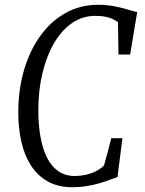

<svg xmlns="http://www.w3.org/2000/svg" viewBox="-20 -771 602 799"><path d="M281 8Q221.5 8 178.8 -16Q136 -40 108.8 -82.5Q81.5 -125 68.8 -181.5Q56 -238 56 -302.5Q56 -398 80 -479.5Q104 -561 148 -622Q192 -683 252.8 -717Q313.5 -751 387.5 -751Q426 -751 457.8 -744.5Q489.5 -738 513.2 -730.8Q537 -723.5 551 -721L521.5 -544H473L471 -678.5Q462.5 -685 450.2 -691.2Q438 -697.5 420.2 -701.2Q402.5 -705 376.5 -705Q323.5 -705 279.8 -675Q236 -645 204.8 -591Q173.5 -537 156.5 -466Q139.5 -395 139.5 -313Q139.5 -251.5 148.5 -201Q157.5 -150.5 176 -114.2Q194.5 -78 223.2 -58.2Q252 -38.5 291.5 -38.5Q313.5 -38.5 336.2 -43.5Q359 -48.5 379.2 -58.5Q399.5 -68.5 413 -83Q417 -97.5 421 -112Q425 -126.5 428.8 -140.8Q432.5 -155 436 -168.8Q439.5 -182.5 443 -196H489.5L469 -34.5Q456.5 -30 437.8 -23Q419 -16 395 -8.8Q371 -1.5 342.2 3.2Q313.5 8 281 8Z"/></svg>

Font: Merriweather 24pt SemiCondensed Light
Style: Italic
Weight: 300
Width: 4
Italic angle: -7.8°
Designer: Eben Sorkin
Foundry: Eben Sorkin
Version: Version 2.101